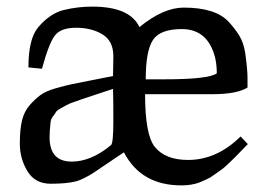

<svg xmlns="http://www.w3.org/2000/svg" viewBox="-20 -546 800 581"><path d="M322 -316 323 -376Q323 -422 290 -442Q257 -462 210.5 -462Q164 -462 146 -438.5Q128 -415 107 -338L66 -342Q66 -429 96 -464Q132 -506 174 -516Q216 -526 259 -526Q373 -526 402 -464Q474 -523 536 -523Q632 -523 672 -480Q692 -458 704.5 -437.5Q717 -417 722 -386Q729 -336 729 -310V-281Q696 -261 624 -261H419Q419 -139 448 -102Q480 -62 549 -62Q636 -62 708 -133L730 -110Q726 -106 711 -90.5Q696 -75 691 -70Q686 -65 672 -51.5Q658 -38 650.5 -33Q643 -28 629.5 -18Q616 -8 606.5 -4Q597 0 584 6Q560 15 529 15Q407 15 355 -85L328 -67Q313 -57 291 -42Q269 -27 260.5 -21.5Q252 -16 236.5 -8Q221 0 209 3Q181 10 133.5 10Q86 10 63 -28Q40 -66 40 -111Q40 -156 47 -183Q54 -210 70 -228Q86 -246 102 -258Q118 -270 147.5 -278.5Q177 -287 198.5 -291.5Q220 -296 259 -303.5Q298 -311 322 -316ZM130 -131Q130 -57 197 -57Q256 -57 316 -107Q323 -113 323 -180Q323 -247 322 -277Q304 -271 276.5 -262Q249 -253 237.5 -249Q226 -245 207 -238.5Q188 -232 181.5 -228Q175 -224 163.5 -218Q152 -212 149 -206.5Q146 -201 140 -193.5Q134 -186 133 -176Q130 -148 130 -131ZM421 -306H478Q611 -306 636 -324Q636 -367 622 -398Q596 -458 530 -458Q464 -458 442.5 -424.5Q421 -391 421 -306Z"/></svg>

Font: Prociono
Style: Regular
Weight: 400
Designer: Barry Schwartz
Foundry: The Crud Factory
Version: Version 2.301